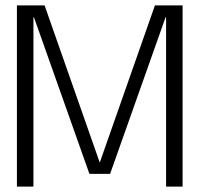

<svg xmlns="http://www.w3.org/2000/svg" viewBox="-20 -695 772 715"><path d="M43 0H104.5V-630.5H106.5L313 -47.5H390L596.5 -630.5H598.5V0H660V-675H557L352 -91H351L146 -675H43Z"/></svg>

Font: Anybody Light
Style: Regular
Weight: 300
Designer: Tyler Finck
Foundry: Etcetera Type Company
Version: Version 1.111; ttfautohint (v1.8.4)